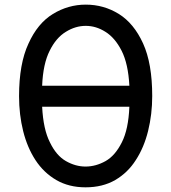

<svg xmlns="http://www.w3.org/2000/svg" viewBox="-20 -802 733 821"><path d="M345.7 -1Q274.4 -1 220.7 -32.2Q167 -63.5 131.8 -117.2Q96.7 -170.9 79.1 -241.2Q61.5 -311.5 61.5 -390.6Q61.5 -529.3 101.6 -615.2Q140.6 -702.1 206.1 -742.2Q271.5 -782.2 346.7 -782.2Q423.8 -782.2 488.3 -742.2Q552.7 -702.1 591.8 -616.2Q630.9 -530.3 630.9 -391.6Q630.9 -313.5 613.3 -242.2Q595.7 -170.9 560.5 -117.2Q526.4 -63.5 472.7 -32.2Q418.9 -1 345.7 -1ZM345.7 -89.8Q389.6 -89.8 431.6 -113.3Q472.7 -136.7 501 -193.4Q529.3 -249 533.2 -345.7Q408.2 -345.7 160.2 -345.7Q165 -249 193.4 -193.4Q220.7 -136.7 261.7 -113.3Q302.7 -89.8 345.7 -89.8ZM160.2 -435.5Q252.9 -435.5 533.2 -435.5Q528.3 -529.3 500 -585Q471.7 -640.6 430.7 -666Q390.6 -691.4 346.7 -691.4Q302.7 -691.4 261.7 -666Q219.7 -640.6 192.4 -585Q164.1 -529.3 160.2 -435.5Z"/></svg>

Font: Abed
Style: Bold
Weight: 700
Designer: Johan Aakerlund
Version: Version 3.105